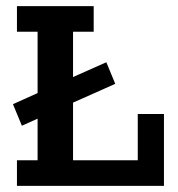

<svg xmlns="http://www.w3.org/2000/svg" viewBox="-20 -603 577 623"><path d="M51 -195 22 -265 102 -301V-500H35V-583H284V-500H217V-353L325 -401L354 -331L217 -270V-83H427V-233H512V0H35V-83H102V-218Z"/></svg>

Font: Rokkitt SemiBold
Style: Regular
Weight: 600
Designer: Vernon Adams
Foundry: Vernon Adams
Version: Version 3.103